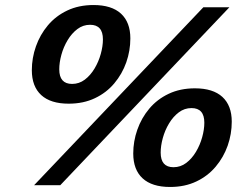

<svg xmlns="http://www.w3.org/2000/svg" viewBox="-20 -736 990 763"><path d="M115.5 0 788 -707H891.5L219.5 0ZM351.5 -716Q423.5 -716 460.8 -681.8Q498 -647.5 498 -583.5Q498 -534.5 481.8 -488.2Q465.5 -442 434.2 -404.8Q403 -367.5 357.2 -345.8Q311.5 -324 253 -324Q181 -324 143.8 -358.2Q106.5 -392.5 106.5 -457Q106.5 -505.5 122.8 -551.8Q139 -598 170.2 -635.2Q201.5 -672.5 247.2 -694.2Q293 -716 351.5 -716ZM266.5 -402.5Q294.5 -402.5 317 -419.5Q339.5 -436.5 355.8 -463.8Q372 -491 380.5 -521.8Q389 -552.5 389 -579.5Q389 -637.5 338 -637.5Q310 -637.5 287.5 -620.5Q265 -603.5 248.8 -576.5Q232.5 -549.5 224 -518.5Q215.5 -487.5 215.5 -460.5Q215.5 -402.5 266.5 -402.5ZM754.5 -385Q826.5 -385 863.8 -350.8Q901 -316.5 901 -252.5Q901 -203.5 884.8 -157.2Q868.5 -111 837.2 -73.8Q806 -36.5 760.2 -14.8Q714.5 7 656 7Q584 7 546.8 -27.2Q509.5 -61.5 509.5 -126Q509.5 -174.5 525.8 -220.8Q542 -267 573.2 -304.2Q604.5 -341.5 650.2 -363.2Q696 -385 754.5 -385ZM669.5 -71.5Q697.5 -71.5 720 -88.5Q742.5 -105.5 758.8 -132.8Q775 -160 783.5 -190.8Q792 -221.5 792 -248.5Q792 -306.5 741 -306.5Q713 -306.5 690.5 -289.5Q668 -272.5 651.8 -245.5Q635.5 -218.5 627 -187.5Q618.5 -156.5 618.5 -129.5Q618.5 -71.5 669.5 -71.5Z"/></svg>

Font: Newsreader 6pt SemiBold
Style: Italic
Weight: 600
Italic angle: -17°
Designer: Hugues Gentile
Foundry: Production Type
Version: Version 1.003; ttfautohint (v1.8.3)